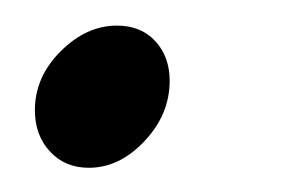

<svg xmlns="http://www.w3.org/2000/svg" viewBox="-20 -120 243 153"><path d="M7.8 -32.2Q7.8 -58.6 28.3 -79.1Q48.8 -99.6 73.2 -99.6Q92.3 -99.6 103.8 -87.2Q115.2 -74.7 115.2 -55.7Q115.2 -28.8 95.2 -7.6Q75.2 13.7 50.8 13.7Q31.7 13.7 19.8 0.7Q7.8 -12.2 7.8 -32.2Z"/></svg>

Font: Amiri
Style: Slanted
Weight: 400
Italic angle: 9°
Designer: Khaled Hosny
Version: Version 000.107